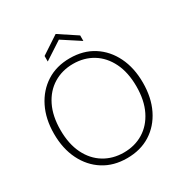

<svg xmlns="http://www.w3.org/2000/svg" viewBox="-203 -1041 1147 1205"><g transform="rotate(-30 371.0 -438.0)"><path d="M371 12Q274 12 202 -33.5Q130 -79 89.5 -160.5Q49 -242 49 -350Q49 -457 89.5 -538.5Q130 -620 202 -666Q274 -712 371 -712Q469 -712 541 -666Q613 -620 653 -538.5Q693 -457 693 -350Q693 -242 653 -160.5Q613 -79 541 -33.5Q469 12 371 12ZM371 -29Q451 -29 513 -67Q575 -105 610.5 -177Q646 -249 646 -350Q646 -451 610.5 -523Q575 -595 513 -633Q451 -671 371 -671Q292 -671 229.5 -633Q167 -595 131.5 -523Q96 -451 96 -350Q96 -249 131.5 -177Q167 -105 229.5 -67Q292 -29 371 -29ZM242 -763V-803L371 -888L500 -803V-763L371 -847Z"/></g></svg>

Font: DM Sans 10pt ExtraLight
Style: Regular
Weight: 250
Version: Version 4.004;gftools[0.9.30]